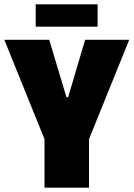

<svg xmlns="http://www.w3.org/2000/svg" viewBox="-22 -873 621 893"><path d="M185 0V-226L-2 -688H207L287 -421H295L374 -688H579L392 -226V0ZM144 -749V-853H432V-749Z"/></svg>

Font: Saira SemiCondensed Black
Style: Regular
Weight: 900
Width: 4
Designer: Hector Gatti with collaboration of the Omnibus-Type team
Foundry: Omnibus-Type
Version: Version 1.101